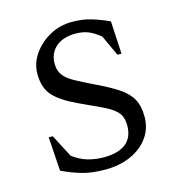

<svg xmlns="http://www.w3.org/2000/svg" viewBox="-91 -649 674 737"><g transform="rotate(-15 245.5 -280.5)"><path d="M239 10Q186 10 147.5 -1Q109 -12 69 -31L60 -166H76L123 -76Q152 -54 182.5 -45.5Q213 -37 245 -37Q302 -37 332.5 -60.5Q363 -84 363 -132Q363 -168 344 -187.5Q325 -207 288.5 -223.5Q252 -240 199 -265Q136 -295 108.5 -326Q81 -357 81 -412Q81 -454 106 -490Q131 -526 171.5 -548.5Q212 -571 261 -571Q302 -571 337 -560.5Q372 -550 406 -534L413 -404H397L359 -486Q335 -506 313 -515Q291 -524 262 -524Q212 -524 183.5 -499Q155 -474 155 -433Q155 -406 168 -388Q181 -370 208.5 -354.5Q236 -339 280 -318Q337 -291 371 -268.5Q405 -246 420.5 -218Q436 -190 436 -147Q436 -101 410.5 -65.5Q385 -30 340.5 -10Q296 10 239 10Z"/></g></svg>

Font: Spectral SC
Style: Regular
Weight: 400
Designer: Jean-Baptiste Levee
Foundry: Production Type
Version: Version 2.001